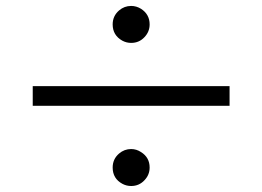

<svg xmlns="http://www.w3.org/2000/svg" viewBox="-20 -702 880 644"><path d="M89.8 -413.1H750V-347.2H89.8ZM419.9 -682.1Q437.5 -682.1 453.1 -672.4Q481.9 -653.8 481.9 -620.1Q481.9 -595.7 464.8 -577.6Q446.8 -558.1 419.9 -558.1Q404.3 -558.1 390.6 -565.4Q357.9 -583.5 357.9 -620.1Q357.9 -648.4 379.4 -667Q397 -682.1 419.9 -682.1ZM419.9 -202.1Q437.5 -202.1 453.1 -191.9Q481.9 -173.8 481.9 -140.1Q481.9 -115.7 464.8 -97.7Q446.8 -78.1 419.9 -78.1Q404.3 -78.1 390.6 -85.4Q357.9 -103 357.9 -140.1Q357.9 -168.5 379.4 -187Q397 -202.1 419.9 -202.1Z"/></svg>

Font: FORM UDPGothic
Style: Regular
Weight: 400
Foundry: Pronama LLC
Version: Version 1.05101